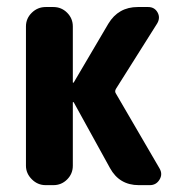

<svg xmlns="http://www.w3.org/2000/svg" viewBox="-20 -540 540 560"><path d="M318.4 -266.6 445.3 -48.8Q455.1 -32.2 445.3 -16.1Q435.5 0 417 0H384.8Q328.1 0 300.8 -49.8L195.3 -241.2Q195.3 -242.2 193.4 -242.2Q192.4 -242.2 192.4 -241.2V-56.6Q192.4 -33.2 175.8 -16.6Q159.2 0 135.7 0H113.3Q89.8 0 72.8 -17.1Q55.7 -34.2 55.7 -56.6V-462.9Q55.7 -486.3 72.8 -502.9Q89.8 -519.5 113.3 -519.5H135.7Q159.2 -519.5 175.8 -502.9Q192.4 -486.3 192.4 -462.9V-299.8Q192.4 -298.8 193.4 -298.8Q195.3 -298.8 195.3 -299.8L295.9 -470.7Q325.2 -519.5 381.8 -519.5H412.1Q430.7 -519.5 439.5 -503.9Q448.2 -488.3 438.5 -471.7L318.4 -281.2Q313.5 -273.4 318.4 -266.6Z"/></svg>

Font: Rounded Mgen+ 1mn bold
Style: Bold
Weight: 700
Designer: [Source Han Sans]
Ryoko NISHIZUKA  (kana & ideographs); Paul D. Hunt (Latin, Greek & Cyrillic); Wenlong ZHANG  (bopomofo
Version: Version 1.059.20150602